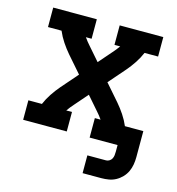

<svg xmlns="http://www.w3.org/2000/svg" viewBox="-104 -620 808 876"><g transform="rotate(15 300.0 -182.5)"><path d="M365 165V81H453Q461 81 468.5 76.5Q476 72 480 64.5Q484 57 485 48.5Q486 40 486 31V0H354V-92H381Q375 -101 368 -109.5Q361 -118 354 -126L300 -188L246 -126Q239 -118 232 -109.5Q225 -101 219 -92H246V0H40V-92H104Q115 -118 131 -142Q147 -166 165 -187L233 -265L165 -343Q147 -364 131 -388Q115 -412 104 -438H40V-530H246V-438H219Q225 -429 232 -420.5Q239 -412 246 -404L300 -342L354 -404Q361 -412 368 -420.5Q375 -429 381 -438H354V-530H560V-438H496Q485 -412 469 -388Q453 -364 435 -343L367 -265L435 -187Q453 -166 469 -142Q485 -118 496 -92H583V31Q583 49 580 66.5Q577 84 569.5 100Q562 116 549.5 129Q537 142 521.5 150.5Q506 159 488.5 162Q471 165 453 165Z"/></g></svg>

Font: Iosevka Curly Slab SmBdEx
Style: Regular
Weight: 600
Width: 7
Monospace: yes
Designer: Belleve Invis
Foundry: Belleve Invis
Version: Version 11.1.0; ttfautohint (v1.8.3)